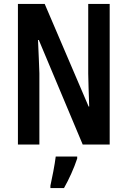

<svg xmlns="http://www.w3.org/2000/svg" viewBox="-20 -734 647 975"><path d="M537 0V-714H428V-360C429 -314 430 -273 433 -193H430L207 -714H71V0H180V-362C178 -407 177 -453 173 -531H177L400 0ZM372 71V61H263C258 103 244 173 236 209V221H305C330 177 356 120 372 71Z"/></svg>

Font: Noto Sans Gurmukhi UI ExtraCondensed SemiBold
Style: Regular
Weight: 600
Width: 2
Designer: Jelle Bosma - Monotype Design Team
Foundry: Monotype Imaging Inc.
Version: Version 2.004